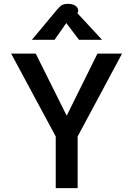

<svg xmlns="http://www.w3.org/2000/svg" viewBox="-20 -979 693 999"><path d="M270 -269 38 -700H166L327 -377L487 -700H615L384 -269V0H270ZM277 -929Q291 -946 302.5 -952.5Q314 -959 333 -959Q359 -959 373 -948.5Q387 -938 387 -924Q387 -921 385 -915L383 -910L511 -772H391L325 -859L264 -772H146Z"/></svg>

Font: Niramit SemiBold
Style: Regular
Weight: 600
Designer: Katatrad Aksorn Co.,Ltd.
Foundry: Cadson Demak Co.,Ltd.
Version: Version 1.001; ttfautohint (v1.6)